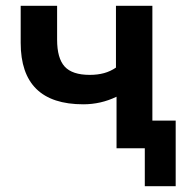

<svg xmlns="http://www.w3.org/2000/svg" viewBox="-20 -509 644 659"><path d="M380 0V-177Q353 -164 324.5 -157.5Q296 -151 266 -151Q51 -151 51 -362V-489H176V-373Q176 -309 202 -280.5Q228 -252 288 -252Q315 -252 337 -258Q359 -264 378 -277V-489H503V-95H583V130H477V0Z"/></svg>

Font: Nunito Sans
Style: Bold
Weight: 700
Designer: Vernon Adams
Foundry: Vernon Adams
Version: Version 3.101; ttfautohint (v1.8.4.7-5d5b);gftools[0.9.27]